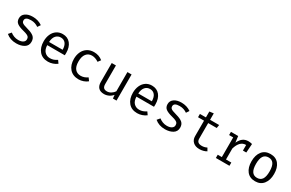

<svg xmlns="http://www.w3.org/2000/svg" viewBox="111 -1420 3610 2381"><g transform="rotate(30 1916.0 -229.0)"><path d="M291 -100.6Q291 -119.1 284.7 -130.9Q278.3 -142.6 259 -152.3Q239.7 -162.1 200.7 -171.9Q135.3 -188 104.2 -211.2Q73.2 -234.4 73.2 -279.8Q73.2 -326.7 112.3 -354.2Q151.4 -381.8 215.3 -381.8Q293.5 -381.8 351.6 -340.8L324.2 -299.8Q300.8 -315.9 275.4 -324.7Q250 -333.5 216.3 -333.5Q135.3 -333.5 135.7 -284.7Q135.7 -267.6 144.5 -257.1Q153.3 -246.6 173.6 -238.3Q193.8 -230 234.4 -218.8Q295.4 -202.6 325.4 -177.2Q355.5 -151.9 355.5 -103.5Q355.5 -47.4 310.1 -19.8Q264.6 7.8 198.7 7.8Q110.8 7.8 52.7 -42.5L85.9 -81.5Q108.9 -63 137.9 -52Q167 -41 198.7 -41Q241.2 -41 266.1 -57.4Q291 -73.7 291 -100.6Z M652.8 -42Q680.7 -42 703.6 -50Q726.6 -58.1 752.9 -75.2L780.8 -35.6Q754.4 -15.1 720.7 -3.7Q687 7.8 652.8 7.8Q571.8 7.8 526.9 -45.2Q481.9 -98.1 481.9 -186.5Q481.9 -242.7 501.7 -287.1Q521.5 -331.5 558.6 -356.7Q595.7 -381.8 644.5 -381.8Q715.3 -381.8 756.1 -332.5Q796.9 -283.2 796.9 -198.2Q796.9 -182.1 795.9 -166H544.4Q546.4 -104.5 576.7 -73.2Q606.9 -42 652.8 -42ZM544.4 -211.4H738.8Q738.3 -270.5 713.4 -301.8Q688.5 -333 645 -333Q602.1 -333 575 -302Q547.9 -271 544.4 -211.4Z M1189.5 -76.2 1217.8 -37.1Q1194.3 -16.6 1159.7 -4.4Q1125 7.8 1092.3 7.8Q1009.3 7.8 962.6 -44.4Q916 -96.7 916 -185.1Q916 -241.2 937 -286.1Q958 -331.1 997.8 -356.4Q1037.6 -381.8 1092.3 -381.8Q1164.6 -381.8 1217.3 -337.9L1188 -298.8Q1139.2 -331.5 1091.3 -331.5Q1041 -331.5 1011 -294.2Q981 -256.8 981 -185.1Q981 -113.3 1011 -78.4Q1041 -43.5 1092.3 -43.5Q1141.1 -43.5 1189.5 -76.2Z M1408.2 -108.4Q1408.2 -72.3 1423.3 -55.7Q1438.5 -39.1 1471.2 -39.1Q1501 -39.1 1528.6 -56.2Q1556.2 -73.2 1572.8 -98.6V-374H1632.3V0H1581.1L1576.2 -50.3Q1554.2 -22.5 1522 -7.3Q1489.7 7.8 1456.1 7.8Q1402.8 7.8 1375.5 -20.5Q1348.1 -48.8 1348.1 -102.1V-374H1408.2Z M1930.2 -42Q1958 -42 1981 -50Q2003.9 -58.1 2030.3 -75.2L2058.1 -35.6Q2031.7 -15.1 1998 -3.7Q1964.4 7.8 1930.2 7.8Q1849.1 7.8 1804.2 -45.2Q1759.3 -98.1 1759.3 -186.5Q1759.3 -242.7 1779.1 -287.1Q1798.8 -331.5 1835.9 -356.7Q1873 -381.8 1921.9 -381.8Q1992.7 -381.8 2033.4 -332.5Q2074.2 -283.2 2074.2 -198.2Q2074.2 -182.1 2073.2 -166H1821.8Q1823.7 -104.5 1854 -73.2Q1884.3 -42 1930.2 -42ZM1821.8 -211.4H2016.1Q2015.6 -270.5 1990.7 -301.8Q1965.8 -333 1922.4 -333Q1879.4 -333 1852.3 -302Q1825.2 -271 1821.8 -211.4Z M2419.9 -100.6Q2419.9 -119.1 2413.6 -130.9Q2407.2 -142.6 2387.9 -152.3Q2368.7 -162.1 2329.6 -171.9Q2264.2 -188 2233.2 -211.2Q2202.1 -234.4 2202.1 -279.8Q2202.1 -326.7 2241.2 -354.2Q2280.3 -381.8 2344.2 -381.8Q2422.4 -381.8 2480.5 -340.8L2453.1 -299.8Q2429.7 -315.9 2404.3 -324.7Q2378.9 -333.5 2345.2 -333.5Q2264.2 -333.5 2264.6 -284.7Q2264.6 -267.6 2273.4 -257.1Q2282.2 -246.6 2302.5 -238.3Q2322.8 -230 2363.3 -218.8Q2424.3 -202.6 2454.3 -177.2Q2484.4 -151.9 2484.4 -103.5Q2484.4 -47.4 2439 -19.8Q2393.6 7.8 2327.6 7.8Q2239.7 7.8 2181.6 -42.5L2214.8 -81.5Q2237.8 -63 2266.8 -52Q2295.9 -41 2327.6 -41Q2370.1 -41 2395 -57.4Q2419.9 -73.7 2419.9 -100.6Z M2822.3 7.8Q2763.2 7.8 2730 -23.2Q2696.8 -54.2 2696.8 -104.5V-327.1H2610.8V-374H2696.8V-458.5L2756.3 -465.8V-374H2886.2L2878.4 -327.1H2756.3V-105Q2756.3 -73.2 2773.4 -57.6Q2790.5 -42 2828.1 -42Q2866.7 -42 2899.9 -59.6L2923.3 -19Q2903.8 -6.3 2876.5 0.7Q2849.1 7.8 2822.3 7.8Z M3356.9 -374 3348.1 -247.1H3299.8V-327.1H3296.4Q3210 -327.1 3173.3 -203.6V-46.4H3249.5V0H3055.2V-46.4H3113.8V-328.1H3055.2V-374H3158.7L3169.9 -285.6Q3192.9 -334 3224.4 -357.9Q3255.9 -381.8 3304.2 -381.8Q3327.1 -381.8 3356.9 -374Z M3780.3 -187.5Q3780.3 -99.6 3738 -45.9Q3695.8 7.8 3619.1 7.8Q3542 7.8 3500 -44.4Q3458 -96.7 3458 -186.5Q3458 -275.4 3500.2 -328.6Q3542.5 -381.8 3620.1 -381.8Q3697.3 -381.8 3738.8 -329.8Q3780.3 -277.8 3780.3 -187.5ZM3522.5 -186.5Q3522.5 -112.8 3546.4 -76.9Q3570.3 -41 3619.1 -41Q3668 -41 3691.9 -76.9Q3715.8 -112.8 3715.8 -187.5Q3715.8 -261.2 3692.1 -297.1Q3668.5 -333 3620.1 -333Q3570.8 -333 3546.6 -296.9Q3522.5 -260.7 3522.5 -186.5Z"/></g></svg>

Font: Amiri Typewriter
Style: Regular
Weight: 400
Monospace: yes
Designer: Khaled Hosny
Version: Version 1.1